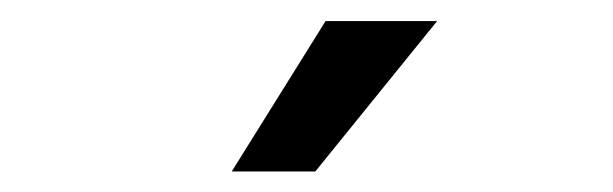

<svg xmlns="http://www.w3.org/2000/svg" viewBox="-20 -738 587 184"><path d="M398.9 -717.8 282.2 -573.7H202.1L292 -717.8Z"/></svg>

Font: Varta
Style: Bold
Weight: 700
Designer: Joana Correia, Viktoriya Grabowska, Eben Sorkin
Foundry: Sorkin Type
Version: Version 1.002; ttfautohint (v1.3) -l 8 -r 24 -G 200 -x 12 -H